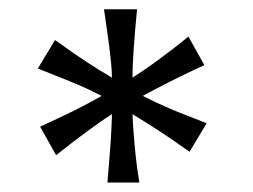

<svg xmlns="http://www.w3.org/2000/svg" viewBox="-20 -801 542 411"><path d="M273.4 -781.2Q271 -756.8 269.3 -736.8Q267.6 -716.8 266.4 -699.5Q265.1 -682.1 264.4 -666.5Q263.7 -650.9 263.7 -634.8Q277.3 -643.6 290.5 -652.6Q303.7 -661.6 317.9 -672.1Q332 -682.6 348.1 -694.8Q364.3 -707 383.3 -722.7L417.5 -661.6Q395 -651.4 377 -642.6Q358.9 -633.8 343.3 -626Q327.6 -618.2 313.5 -610.6Q299.3 -603 285.6 -595.7Q299.8 -588.4 314.5 -581.5Q329.1 -574.7 345.2 -567.9Q361.3 -561 380.4 -553.7Q399.4 -546.4 422.4 -537.1L385.7 -476.1Q365.7 -490.2 349.4 -501.5Q333 -512.7 318.4 -522.2Q303.7 -531.7 290.5 -540Q277.3 -548.3 263.7 -556.6Q264.2 -540.5 265.4 -524.7Q266.6 -508.8 268.1 -491.5Q269.5 -474.1 272 -454.3Q274.4 -434.6 278.3 -410.2H210Q211.9 -434.6 213.6 -454.6Q215.3 -474.6 216.6 -492.2Q217.8 -509.8 218.5 -525.4Q219.2 -541 219.7 -556.6Q206.5 -548.3 193.4 -539.1Q180.2 -529.8 165.8 -519.3Q151.4 -508.8 135.3 -496.3Q119.1 -483.9 100.1 -468.8L65.9 -529.8Q87.9 -540 106.2 -548.6Q124.5 -557.1 140.1 -564.9Q155.8 -572.8 169.7 -580.3Q183.6 -587.9 197.8 -595.7Q183.6 -603 168.9 -609.9Q154.3 -616.7 137.9 -623.5Q121.6 -630.4 102.8 -637.7Q84 -645 61 -654.3L97.7 -715.3Q117.7 -701.2 134 -689.7Q150.4 -678.2 165 -668.7Q179.7 -659.2 192.9 -650.9Q206.1 -642.6 219.7 -634.8Q219.2 -650.9 217.8 -666.5Q216.3 -682.1 214.1 -699.5Q211.9 -716.8 209 -736.8Q206.1 -756.8 202.6 -781.2H273.4Z"/></svg>

Font: Andika DR AuSIL
Style: Regular
Weight: 400
Designer: Annie Olsen & Victor Gaultney
Foundry: SIL International
Version: Version 0.003